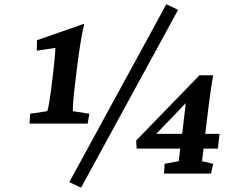

<svg xmlns="http://www.w3.org/2000/svg" viewBox="-20 -812 1082 898"><path d="M330 -410 341 -502C348 -557 359 -639 374 -701L153 -624L152 -575L239 -588C239 -570 234 -517 230 -485L221 -408C214 -349 205 -300 201 -292L121 -280L118 -234H390L398 -280L321 -292C320 -300 322 -349 330 -410ZM304 40 359 66 813 -766 758 -792ZM617 -155 619 -117H823L816 -58L750 -46L747 0H967L977 -46L925 -58L932 -117H999L1007 -186H940L957 -326C963 -374 970 -422 977 -460H913ZM711 -186 849 -330 832 -186Z"/></svg>

Font: TPK Tissa Web SemiBold
Style: Italic
Weight: 600
Italic angle: -7°
Designer: Jacques Le Bailly, Suppakit Chalermlarp | Katatrad Co.,Ltd.
Foundry: Jacques Le Bailly, Cadson Demak Co.,Ltd.
Version: Version 5.000;Glyphs 3.1.2 (3151)